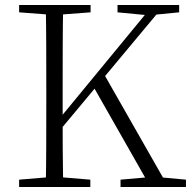

<svg xmlns="http://www.w3.org/2000/svg" viewBox="-20 -743 759 763"><path d="M162 0H231C229 -110 229 -209 229 -272V-390C229 -502 229 -614 231 -723H162C164 -613 164 -502 164 -390V-333C164 -221 164 -110 162 0ZM56 0H339V-29L207 -40H188L56 -29ZM56 -694 188 -684H207L340 -694V-723H56ZM459 0H719V-29L600 -40H584L459 -29ZM447 -694 572 -682 590 -684 692 -694V-723H447ZM196 -199 633 -723H588L215 -270L199 -250H192ZM578 0H649L389 -456L347 -406Z"/></svg>

Font: Source Han Serif TW VF
Style: Regular
Weight: 250
Designer: Ryoko NISHIZUKA 西塚涼子 (kana & ideographs); Frank Grießhammer (Latin, Greek & Cyrillic); Wenlong ZHANG 张文龙 (bopomofo); San
Foundry: Adobe
Version: Version 2.002;hotconv 1.1.0;makeotfexe 2.6.0